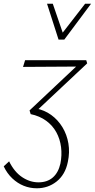

<svg xmlns="http://www.w3.org/2000/svg" viewBox="-62 -724 510 1033"><path d="M136 289Q99 289 65.5 275.5Q32 262 4 235.5Q-24 209 -42 171L-13 144Q15 201 57 229Q99 257 145 257Q192 257 222 231Q252 205 263 156Q272 111 266.5 67.5Q261 24 241 -12.5Q221 -49 186 -74.5Q151 -100 103 -110L97 -130L368 -385L380 -366L62 -364L73 -400H402L407 -383L132 -125L130 -141Q177 -132 213.5 -105.5Q250 -79 274 -39.5Q298 0 306 48Q314 96 303 147Q296 182 280.5 208.5Q265 235 242 253Q219 271 192.5 280Q166 289 136 289ZM253 -511 265 -535 396 -704H428L284 -511ZM253 -511 191 -704H222L280 -535L284 -511Z"/></svg>

Font: Ysabeau Infant ExtraLight
Style: Italic
Weight: 250
Italic angle: -12°
Designer: Christian Thalmann (Catharsis Fonts)
Version: Version 2.001;gftools[0.9.30]; featfreeze: ss01,ss02,lnum